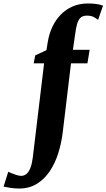

<svg xmlns="http://www.w3.org/2000/svg" viewBox="-154 -835 613 1106"><path d="M121.5 -595Q129 -640 147.5 -679.8Q166 -719.5 195.2 -750Q224.5 -780.5 264.2 -797.8Q304 -815 353.5 -815Q375 -815 397.5 -812.5Q420 -810 439.5 -802.5L411 -720.5Q401 -729 385.8 -737Q370.5 -745 346.5 -745Q322 -745 309 -732Q296 -719 289.5 -694.8Q283 -670.5 278.5 -635.5L266 -548H362.5L349.5 -470H255L207.5 -74Q200 -11 181.5 47.8Q163 106.5 132.2 152Q101.5 197.5 57.8 224.2Q14 251 -44 251Q-69.5 251 -94.8 247Q-120 243 -133.5 240L-106.5 154.5Q-102 157 -88.5 162.5Q-75 168 -59.2 173Q-43.5 178 -32 178Q-14.5 178 -1.2 166.8Q12 155.5 21.2 131.8Q30.5 108 35 71.5L100 -470H40L49 -516L113.5 -546Z"/></svg>

Font: Merriweather 36pt Black
Style: Italic
Weight: 900
Italic angle: -7.8°
Version: Version 2.101